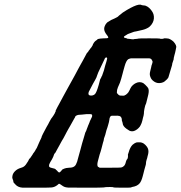

<svg xmlns="http://www.w3.org/2000/svg" viewBox="-20 -810 797 846"><path d="M590 -789Q600 -790 601 -789Q603 -787 614 -786Q622 -786 631 -780Q644 -771 653 -755Q657 -748 658 -738Q660 -718 647 -701Q640 -692 633 -688Q629 -686 625 -684Q616 -679 581 -672Q568 -670 565 -668Q541 -660 537 -656Q536 -655 532 -653Q526 -650 526 -647Q526 -643 535 -642Q539 -641 539 -641Q539 -639 546 -639Q551 -638 555 -638Q558 -637 562 -637Q566 -637 568 -637Q570 -637 570 -637Q570 -638 574 -638Q589 -639 590 -640Q591 -641 637 -641Q683 -641 684 -640Q687 -638 695 -639Q701 -639 701 -640Q701 -641 702.5 -641Q704 -641 706.5 -641Q709 -641 712 -641Q715 -641 717.5 -640.5Q720 -640 722 -640Q733 -637 745 -626Q752 -618 755 -611Q758 -603 756 -600Q756 -600 755.5 -596.5Q755 -593 753.5 -586.5Q752 -580 751.5 -577.5Q751 -575 748.5 -566.5Q746 -558 746 -556Q746 -554 745 -553V-552L746 -553Q746 -552 745 -548Q741 -534 739 -530Q739 -530 739 -528Q739 -525 733 -506Q732 -501 730 -496Q724 -475 722 -469Q717 -460 705 -451Q700 -447 691 -445Q674 -441 660 -450Q652 -455 647 -462Q640 -474 640 -484Q640 -490 643 -501Q645 -508 646 -513Q647 -521 650 -528Q653 -536 652 -540Q652 -541 652 -541L651 -542Q650 -545 647.5 -548.5Q645 -552 638 -553Q635 -553 597.5 -553Q560 -553 557 -553Q551 -552 545 -549Q536 -543 529 -518Q525 -504 523 -496.5Q521 -489 520 -485Q517 -473 514 -463Q513 -461 511 -453.5Q509 -446 506 -440Q498 -423 496 -414Q494 -400 496 -399Q497 -398 498 -397Q502 -391 508 -389Q510 -389 518.5 -388.5Q527 -388 527.5 -388.5Q528 -389 529 -390Q534 -391 540 -397Q546 -402 550 -411Q555 -422 559 -428Q568 -439 579 -444Q595 -452 611 -444Q615 -441 620 -436.5Q625 -432 629 -427Q633 -422 634 -419Q638 -408 631 -383Q625 -359 624 -355Q619 -345 617 -333Q617 -331 616 -328Q614 -318 614 -309Q614 -305 612.5 -300Q611 -295 610 -291Q608 -280 604 -268Q600 -258 596 -252Q585 -238 571 -233Q562 -230 553 -233Q549 -235 549 -235Q549 -235 546 -237Q527 -248 522 -260Q521 -263 520 -269Q519 -275 518 -275.5Q517 -276 517 -281Q517 -288 514 -293Q511 -298 506 -299Q498 -301 487 -300Q480 -300 478 -300Q476 -300 473 -300Q468 -300 466 -296Q462 -290 462 -283Q461 -278 460 -272Q459 -269 457 -261Q455 -253 453.5 -249Q452 -245 449 -236Q443 -211 440 -205Q438 -201 437.5 -195.5Q437 -190 434 -182Q432 -173 427 -155Q426 -151 423.5 -142.5Q421 -134 419 -129Q418 -123 411 -99Q407 -83 411 -76Q413 -74 416 -73L419 -71H465Q511 -71 514 -72Q520 -73 526 -78.5Q532 -84 535 -98Q538 -107 539 -107Q544 -111 544 -124Q543 -128 544 -130Q545 -132 547 -139Q553 -161 564 -172Q572 -179 580 -182Q584 -183 592 -183Q600 -183 603 -182Q610 -180 614 -177Q621 -172 627 -164Q637 -151 633 -132Q631 -124 630 -120.5Q629 -117 628.5 -113.5Q628 -110 626 -106Q623 -97 623 -88Q623 -85 620.5 -77.5Q618 -70 616 -61.5Q614 -53 612.5 -47.5Q611 -42 609 -34Q603 -11 595 -2Q590 4 582 8Q574 12 562 14Q558 15 558 16Q558 17 521 17Q481 17 480 15.5Q479 14 464 14Q443 14 436 16Q432 17 354 17Q290 17 280 16.5Q270 16 263 13Q258 11 250 5Q243 -1 239 0Q238 1 232 6Q220 15 207 16Q202 17 144.5 17Q87 17 80 17Q68 16 62 13Q54 10 47 2Q38 -7 39 -9Q40 -11 35 -23Q33 -28 35 -36Q37 -47 47 -56.5Q57 -66 71 -70Q81 -73 85 -76Q93 -81 104 -100Q109 -111 110 -111Q112 -111 116 -118Q119 -123 120.5 -124.5Q122 -126 123.5 -129Q125 -132 125.5 -132.5Q126 -133 127 -135Q128 -137 129.5 -138Q131 -139 134 -144.5Q137 -150 137.5 -151Q138 -152 140 -155Q142 -158 142 -158Q142 -158 147 -169.5Q152 -181 152 -181Q152 -182 154.5 -186.5Q157 -191 157 -192Q157 -193 160 -198Q164 -206 164 -209Q164 -211 185 -250Q194 -265 197 -272Q207 -291 210 -293Q212 -295 215.5 -301Q219 -307 220 -308.5Q221 -310 221.5 -311Q222 -312 223 -315Q227 -321 225 -322Q225 -323 232.5 -337Q240 -351 245 -360Q250 -369 259 -386Q268 -403 271 -408Q274 -413 282 -428Q315 -487 324 -505Q327 -511 330.5 -517Q334 -523 338 -530.5Q342 -538 345 -543Q348 -548 356 -563.5Q364 -579 365 -579Q367 -578 370 -585L372 -588L374 -590Q376 -594 377.5 -595.5Q379 -597 380 -598Q381 -599 383 -602Q390 -612 390 -616Q390 -616 391 -617Q392 -618 392 -619Q392 -620 393.5 -621.5Q395 -623 395 -623.5Q395 -624 397 -626Q399 -628 400.5 -629.5Q402 -631 405.5 -633Q409 -635 409 -636Q409 -638 416 -639Q419 -640 435 -641Q454 -641 456 -643Q460 -645 450 -657Q439 -671 439 -683Q439 -691 443 -698Q445 -703 450 -708.5Q455 -714 457 -714Q458 -714 463.5 -718Q469 -722 470 -722Q471 -722 474.5 -724Q478 -726 479 -726Q480 -726 482.5 -727.5Q485 -729 490.5 -731.5Q496 -734 498 -735.5Q500 -737 501.5 -738.5Q503 -740 504.5 -741.5Q506 -743 508.5 -744.5Q511 -746 511 -746.5Q511 -747 514 -749Q517 -751 518.5 -752.5Q520 -754 520 -754L539 -766Q573 -786 590 -789ZM451 -556Q449 -558 445 -556Q442 -554 440 -548Q435 -537 422 -510Q415 -496 413 -491Q408 -478 407 -475Q406 -470 402 -463Q400 -460 398 -455.5Q396 -451 394 -448.5Q392 -446 389.5 -440.5Q387 -435 383 -428Q373 -410 371 -405Q366 -390 379 -389Q390 -388 398 -395Q405 -401 415 -436Q417 -444 421 -459Q423 -464 423 -464Q425 -464 427 -472Q428 -474 428.5 -474Q429 -474 430 -477Q431 -480 432 -483Q435 -490 438 -500Q439 -504 440 -508Q441 -512 443.5 -521Q446 -530 449 -539Q454 -554 451 -556ZM360 -307Q352 -306 341 -305Q324 -305 317 -301Q312 -299 311 -295Q311 -293 308 -289Q304 -283 289 -255Q286 -250 281.5 -242Q277 -234 274 -228.5Q271 -223 267 -215Q263 -207 259 -200Q255 -193 253.5 -191Q252 -189 249 -183Q246 -177 242 -170Q238 -163 232 -152Q226 -141 225 -139Q224 -137 223 -136L222 -135Q219 -133 217 -126Q216 -121 209 -108Q199 -92 197 -86Q195 -79 197 -75Q199 -72 208 -70Q224 -67 226 -63Q226 -62 228.5 -60.5Q231 -59 233 -56Q238 -50 241 -50Q243 -50 248 -55Q253 -60 253 -61Q253 -63 263 -67Q269 -70 285 -71Q301 -71 309 -78Q315 -83 320 -98Q322 -106 322.5 -107.5Q323 -109 328 -127.5Q333 -146 334 -149Q335 -154 342 -179Q346 -191 348 -199Q351 -208 353 -216Q356 -228 358 -230Q360 -233 362 -240Q364 -246 364.5 -246.5Q365 -247 366.5 -251.5Q368 -256 368 -256Q369 -258 372 -265Q372 -267 373 -268Q374 -269 374 -270Q374 -271 374.5 -271Q375 -271 375 -272.5Q375 -274 376 -276Q377 -278 378 -280Q379 -282 380.5 -285Q382 -288 382 -288.5Q382 -289 383 -290.5Q384 -292 384.5 -293.5Q385 -295 385.5 -295.5Q386 -296 386 -299Q387 -304 383.5 -306Q380 -308 360 -307Z"/></svg>

Font: TT2020 Style E
Style: Italic
Weight: 400
Italic angle: -15°
Version: Version 0.2.000